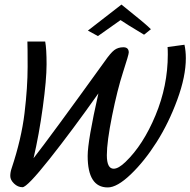

<svg xmlns="http://www.w3.org/2000/svg" viewBox="-20 -826 834 841"><path d="M714 -620 788 -630Q794 -603 794 -571Q794 -491 756.5 -389Q719 -287 666 -203.5Q613 -120 553 -62.5Q493 -5 452 -5Q364 -5 364 -143Q364 -209 411 -417Q295 -253 197 -129.5Q99 -6 78.5 -6Q58 -6 41.5 -22Q25 -38 25 -55Q25 -72 31 -89Q74 -218 87.5 -331Q101 -444 101 -533.5Q101 -623 100 -644H178Q184 -612 184 -544.5Q184 -477 167.5 -356.5Q151 -236 127 -133Q202 -229 437 -555Q464 -594 480.5 -606.5Q497 -619 520.5 -619Q544 -619 544 -596Q544 -587 519 -510Q494 -433 471 -319Q448 -205 448 -146Q448 -87 478 -87Q499 -87 530 -117Q607 -191 661 -320.5Q715 -450 715 -587Q715 -609 714 -620ZM365 -692 512 -806Q620 -720 641 -698L611 -674Q526 -725 508 -738L409 -668Z"/></svg>

Font: Marck Script
Style: Regular
Weight: 400
Designer: Denis Masharov, Marck Fogel
Foundry: Denis Masharov
Version: Version 1.002